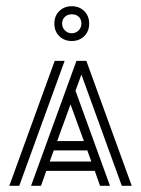

<svg xmlns="http://www.w3.org/2000/svg" viewBox="-20 -598 454 618"><path d="M80 0 226 -402H258L404 0H372L242 -358L223 -306L334 0H302L285 -48H129L112 0ZM10 0 156 -402H188L42 0ZM164 -144H250L207 -262ZM140 -78H274L261 -114H153ZM211 -466Q187 -466 171 -481.5Q155 -497 155 -522Q155 -547 171 -562.5Q187 -578 211 -578Q235 -578 251 -562.5Q267 -547 267 -522Q267 -497 251 -481.5Q235 -466 211 -466ZM211 -491Q224 -491 233 -500Q242 -509 242 -522Q242 -536 233.5 -544Q225 -552 211 -552Q198 -552 189 -544Q180 -536 180 -522Q180 -509 189 -500Q198 -491 211 -491Z"/></svg>

Font: Zen Tokyo Zoo
Style: Regular
Weight: 400
Designer: Yoshimichi Ohira
Foundry: A-1 Corp ZenFonts
Version: Version 1.002; ttfautohint (v1.8.3)